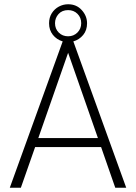

<svg xmlns="http://www.w3.org/2000/svg" viewBox="-20 -882 640 902"><path d="M573 0H521.5L455 -191H145L78 0H26L274.5 -687.5Q246 -696 228.2 -718.5Q210.5 -741 210.5 -772.5Q210.5 -799.5 223.2 -819.8Q236 -840 256.5 -851Q277 -862 300 -862Q339.5 -862 364.2 -834.5Q389 -807 389 -772.5Q389 -740 370.8 -717.8Q352.5 -695.5 324.5 -687.5ZM300 -711.5Q326 -711.5 343.8 -729.2Q361.5 -747 361.5 -773Q361.5 -799.5 344 -817Q326.5 -834.5 300 -834.5Q271.5 -834.5 255 -816Q238.5 -797.5 238.5 -773Q238.5 -746.5 256 -729Q273.5 -711.5 300 -711.5ZM440 -233.5 300 -634 160 -233.5Z"/></svg>

Font: Acari Sans Neue Light
Style: Regular
Weight: 300
Designer: Alfredo Marco Pradil (font), Cristiano Sobral (main changes)
Foundry: Hanken Design Co. (font), Cristiano Sobral (main changes)
Version: Version 2.459;March 19, 2022;FontCreator 14.0.0.2808 64-bit;